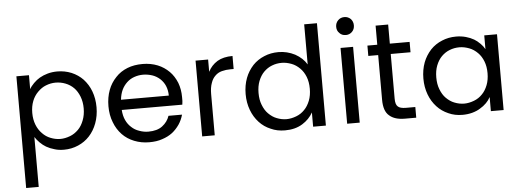

<svg xmlns="http://www.w3.org/2000/svg" viewBox="-60 -945 3748 1383"><g transform="rotate(-5 1814.5 -253.5)"><path d="M168 -446.8Q178.2 -466.8 200.2 -488.8Q222.2 -510.7 245.1 -523.9Q271.5 -539.1 303.2 -547.9Q336.4 -557.1 373 -557.1Q427.2 -557.1 476.1 -537.1Q523.9 -516.6 558.1 -481Q594.2 -441.9 612.8 -392.1Q632.8 -338.9 632.8 -275.9Q632.8 -213.4 612.8 -160.2Q593.3 -107.9 558.1 -69.8Q523.9 -32.7 476.1 -12.2Q428.2 8.8 373 8.8Q334 8.8 304.2 -1Q272.5 -9.8 246.1 -24.9Q223.1 -38.1 201.2 -60.1Q180.7 -80.6 168 -101.1V259.8H77.1V-547.9H168ZM183.1 -189Q197.8 -151.4 224.1 -125Q250 -97.7 283.2 -85Q318.4 -70.8 354 -70.8Q387.7 -70.8 424.8 -85Q457 -97.2 484.9 -125Q509.8 -149.9 524.9 -189.9Q540 -228.5 540 -275.9Q540 -323.2 524.9 -361.8Q509.3 -401.4 484.9 -425.8Q459 -451.7 424.8 -464.8Q390.6 -478 354 -478Q318.4 -478 283.2 -463.9Q252.4 -452.1 224.1 -423.8Q197.3 -397 183.1 -360.8Q168 -322.3 168 -274.9Q168 -227.5 183.1 -189Z M985.8 -480Q954.1 -480 922.9 -469.2Q893.1 -459 869.6 -437Q845.2 -414.1 831.5 -384.8Q817.4 -354.5 813 -314H1158.7Q1158.7 -352.1 1145 -384.8Q1132.8 -413.6 1107.9 -437Q1082 -459.5 1052.7 -469.2Q1019.5 -480 985.8 -480ZM718.8 -274.9Q718.8 -338.9 738.8 -392.1Q757.3 -441.9 794.9 -481Q829.1 -518.1 879.9 -538.1Q927.7 -557.1 989.7 -557.1Q1048.3 -557.1 1098.6 -537.1Q1145.5 -518.1 1181.6 -481.9Q1214.4 -449.2 1234.9 -398.9Q1252.9 -351.1 1252.9 -294.9V-267.1L1250 -240.2H812Q814.9 -197.3 829.6 -166Q844.2 -134.3 868.7 -112.8Q892.6 -90.3 923.8 -80.1Q956.5 -67.9 989.7 -67.9Q1053.7 -67.9 1090.8 -96.2Q1129.4 -125.5 1143.6 -168.9H1241.7Q1231 -130.4 1210 -99.1Q1186 -64.5 1156.7 -42Q1126 -18.6 1083 -4.9Q1043.9 8.8 989.7 8.8Q932.1 8.8 881.8 -11.2Q831.1 -31.2 795.9 -67.9Q759.3 -106 739.7 -158.2Q718.8 -210.4 718.8 -274.9Z M1372.6 -547.9H1463.4V-459Q1485.8 -504.4 1530.3 -532.2Q1573.7 -558.1 1640.6 -558.1V-463.9H1616.2Q1585.4 -463.9 1555.2 -456.1Q1526.9 -448.7 1507.3 -429.2Q1485.8 -409.2 1475.6 -377.9Q1463.4 -345.2 1463.4 -297.9V0H1372.6Z M1710.9 -275.9Q1710.9 -338.9 1731 -392.1Q1749.5 -440.9 1786.1 -481Q1821.3 -517.6 1869.1 -537.1Q1916 -557.1 1972.2 -557.1Q2034.7 -557.1 2091.8 -527.8Q2147 -497.1 2174.8 -450.2V-740.2H2267.1V0H2174.8V-103Q2148.4 -55.2 2098.1 -23.9Q2045.9 8.8 1971.2 8.8Q1914.6 8.8 1869.1 -12.2Q1821.3 -31.7 1786.1 -69.8Q1750 -108.9 1731 -160.2Q1710.9 -213.4 1710.9 -275.9ZM1804.2 -275.9Q1804.2 -227.1 1818.8 -189.9Q1834 -149.9 1858.9 -125Q1887.2 -96.7 1918 -85Q1953.1 -70.8 1988.8 -70.8Q2022.9 -70.8 2060.1 -85Q2094.7 -98.1 2120.1 -125Q2144.5 -149.4 2160.2 -189Q2174.8 -226.6 2174.8 -274.9Q2174.8 -323.2 2160.2 -360.8Q2145.5 -398.4 2120.1 -423.8Q2092.3 -451.7 2060.1 -463.9Q2022.9 -478 1988.8 -478Q1951.2 -478 1918 -464.8Q1885.7 -452.6 1858.9 -425.8Q1834.5 -401.4 1818.8 -361.8Q1804.2 -324.2 1804.2 -275.9Z M2511.7 0H2420.9V-547.9H2511.7ZM2402.8 -702.1Q2402.8 -730 2421.9 -749Q2439.9 -767.1 2467.8 -767.1Q2493.2 -767.1 2512.7 -749Q2530.8 -729.5 2530.8 -702.1Q2530.8 -673.8 2512.7 -655.8Q2494.1 -637.2 2467.8 -637.2Q2439 -637.2 2421.9 -655.8Q2402.8 -673.3 2402.8 -702.1Z M2615.2 -547.9H2686.5V-686H2777.3V-547.9H2920.4V-473.1H2777.3V-149.9Q2777.3 -107.4 2794.4 -92.8Q2810.1 -77.1 2853.5 -77.1H2920.4V0H2838.4Q2765.1 0 2726.6 -34.2Q2686.5 -66.9 2686.5 -149.9V-473.1H2615.2Z M2996.1 -275.9Q2996.1 -338.9 3016.1 -392.1Q3034.7 -440.9 3071.3 -481Q3106.4 -517.6 3154.3 -537.1Q3201.2 -557.1 3256.3 -557.1Q3293.9 -557.1 3327.1 -547.9Q3358.9 -539.1 3385.3 -523.9Q3405.8 -512.2 3429.2 -488.8Q3447.8 -470.2 3460 -448.2V-547.9H3552.2V0H3460V-102.1Q3447.8 -78.6 3429.2 -60.1Q3408.2 -39.1 3383.3 -24.9Q3360.4 -9.8 3325.2 0Q3292 8.8 3254.9 8.8Q3198.7 8.8 3153.3 -12.2Q3105.5 -32.7 3071.3 -69.8Q3035.2 -108.9 3016.1 -160.2Q2996.1 -213.4 2996.1 -275.9ZM3089.4 -275.9Q3089.4 -227.1 3104 -189.9Q3119.1 -149.9 3144 -125Q3172.4 -96.7 3203.1 -85Q3238.3 -70.8 3273.9 -70.8Q3308.1 -70.8 3345.2 -85Q3379.9 -98.1 3405.3 -125Q3429.7 -149.4 3445.3 -189Q3460 -226.6 3460 -274.9Q3460 -323.2 3445.3 -360.8Q3430.7 -398.4 3405.3 -423.8Q3377.4 -451.7 3345.2 -463.9Q3308.1 -478 3273.9 -478Q3236.3 -478 3203.1 -464.8Q3170.9 -452.6 3144 -425.8Q3119.6 -401.4 3104 -361.8Q3089.4 -324.2 3089.4 -275.9Z"/></g></svg>

Font: PoppinsZ
Style: Regular
Weight: 400
Designer: Ninad Kale (Devanagari), Jonny Pinhorn (Latin)
Foundry: Indian Type Foundry
Version: Version 3.002;FEAKit 1.0